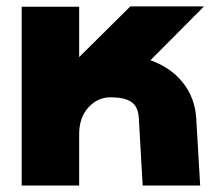

<svg xmlns="http://www.w3.org/2000/svg" viewBox="-20 -574 673 592"><path d="M46.9 -2V-553.2H224.1V-397.9L381.8 -554.2H608.9L443.8 -388.2Q507.3 -365.7 544.2 -318.8Q581.1 -272 585 -210L597.2 -2H419.9L408.2 -207Q406.7 -244.1 386 -259Q365.2 -273.9 320.8 -273.9Q281.2 -273.9 252.7 -242.9Q224.1 -211.9 224.1 -160.2V-2Z"/></svg>

Font: LT Superior Black
Style: Regular
Weight: 900
Designer: Daniel Lyons
Foundry: LyonsType
Version: Version 2.005